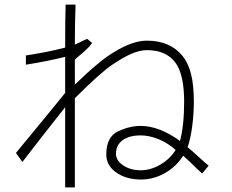

<svg xmlns="http://www.w3.org/2000/svg" viewBox="-20 -712 1002 831"><path d="M206 -241Q250 -296 262 -310V-466Q186 -447 92 -432V-472Q121 -476 170.5 -485.5Q220 -495 262 -506Q262 -640 264 -692H307Q304 -616 304 -519L357 -544L379 -526Q366 -509 351.5 -495.5Q337 -482 322 -470L304 -454V-346Q415 -453 473 -486Q553 -536 616 -536Q716 -536 770 -470Q795 -439 807 -391Q819 -343 819 -272Q819 -220 812 -166Q805 -112 792 -75Q806 -64 843 -30Q870 -5 883 5L855 39Q855 39 832 18Q797 -17 773 -38Q742 10 693 37.5Q644 65 591 65Q526 65 483 34.5Q440 4 440 -43Q440 -119 490 -143Q540 -167 589 -167Q669 -167 759 -102Q777 -169 777 -272Q777 -385 742 -437Q702 -495 616 -495Q586 -495 550.5 -480Q515 -465 466 -432Q413 -396 304 -287V99H262V-248Q148 -104 77 -11L49 -50L156 -180ZM589 25Q632 25 674 0.5Q716 -24 740 -63Q707 -93 666.5 -109.5Q626 -126 589 -126Q539 -126 510.5 -105Q482 -84 482 -46Q482 -17 513.5 4Q545 25 589 25Z"/></svg>

Font: Gmarket Sans TTF Light
Style: Regular
Weight: 300
Designer: Creative Director : Sungho Lee; Art Director : Kiwoong Choi; Project Manager : Sori Yang, Jongwook Yoon; Font Designer :
Foundry: Sandoll Inc.
Version: Version 1.000;hotconv 1.0.109;makeotfexe 2.5.65596